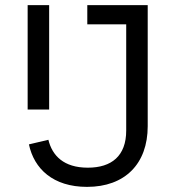

<svg xmlns="http://www.w3.org/2000/svg" viewBox="-20 -718 685 750"><path d="M88 -698V-290H172V-698ZM320 12C468 12 557 -78 557 -225V-698H321V-623H473V-208C473 -109 416 -63 323 -63C229 -63 184 -110 169 -172L93 -154C113 -59 187 12 320 12Z"/></svg>

Font: Braiins Sans
Style: Regular
Weight: 400
Designer: Mike Abbink, Paul van der Laan, Pieter van Rosmalen, Jiri Chlebus, Lubos Buracinsky
Foundry: Bold Monday, Sudetype
Version: Version 1.000;hotconv 1.0.109;makeotfexe 2.5.65596